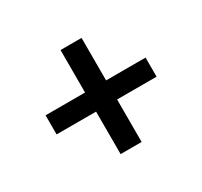

<svg xmlns="http://www.w3.org/2000/svg" viewBox="-108 -693 817 775"><g transform="rotate(-30 300.0 -305.5)"><path d="M251 -63V-261H67V-350H251V-548H349V-350H533V-261H349V-63Z"/></g></svg>

Font: IBM Plex Arabic Medium
Style: Regular
Weight: 500
Designer: Mike Abbink, Paul van der Laan, Pieter van Rosmalen, Wael Morcos, Khajak Apelian
Foundry: Bold Monday
Version: Version 1.0